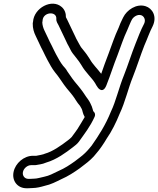

<svg xmlns="http://www.w3.org/2000/svg" viewBox="-20 -767 843 1023"><path d="M139.9 186H130.9C111.7 186 98.2 169.2 102.2 149.5C106.1 129.8 126.3 113 145.4 113H166.4C168.4 113 171 112.6 172.7 112.3C183.4 109.7 204.9 108.8 225.9 99.2C281.8 83 331.6 45.8 368.1 17.7C378.7 9.8 392.7 -1.1 400.9 -12.8C429.1 -53.1 460 -91.1 484.2 -144.9C488.7 -155 486.6 -165.8 479.6 -171.5C473.5 -176.4 475.3 -191.5 461.2 -217.2C457 -224.4 455.1 -230.2 448.3 -238.7C436 -254.1 426 -272.8 409.3 -293.7L394.6 -312.1C373.7 -335.5 355.6 -361.6 339 -386.3C330.8 -402 321.6 -409.5 315.9 -416.7C301.8 -434.3 291.3 -454.6 278.4 -478.1C269.8 -493.2 265.3 -505.6 255.7 -523.9C241.9 -548.9 230.4 -578.1 216.3 -605.4C210.5 -617.1 205.5 -634.5 205.4 -648.3L206.4 -653C206.6 -654.3 206.8 -656 206.8 -657C208.7 -704.1 283.6 -709.7 280.1 -666C279 -651.5 288.6 -639.5 291.7 -632.9C302.8 -610.7 312.6 -588.3 324.4 -564.4C332 -550.6 335.3 -538.5 345.5 -521.6C353.2 -508 358 -494.4 368.4 -481.3L377.6 -469.8C387.9 -455.2 398.9 -443.6 405.2 -433.1L414.2 -419.3C435.9 -380.6 469.5 -352.6 487 -323.5C490.8 -316.8 495.3 -307.8 502.1 -299.3C502.1 -299.3 527.8 -264.6 546.8 -312.1C570.3 -371 583.4 -416.2 605.9 -472.4C626.3 -526.3 637.1 -562.4 658.4 -607.4C665.7 -622.9 669.6 -636.2 676.9 -650.8L681.9 -660.9C689.8 -676.9 712.2 -692.1 732 -686C747.1 -681.3 757.8 -661.8 748.2 -641.4C729.2 -605.4 715.5 -568.1 702.3 -534.9C681.4 -482.7 660.7 -416.9 640.8 -367C614.1 -301.9 597.1 -226.3 571.7 -173.9C571.4 -173.3 571 -172.4 570.8 -171.9C542.6 -101.4 506.2 -45 468.4 8.8L456.1 23.7C443.2 39.3 425.7 57 405 72.3L379.2 92.1C350.6 112.5 325.5 129.1 292.1 143.7C259.9 159 243.3 168.9 215.9 174.6C196.5 178.5 178.4 185 161.1 185C154.6 185 148.7 186 139.9 186ZM156 -651.2 155 -646C154.8 -644.9 154.5 -643 154.5 -641.7C153.9 -616.2 161.1 -593.7 169.7 -576.6C182.7 -551.3 194.4 -521.6 209.5 -494.1C217.3 -479.4 222.6 -465.2 232.5 -447.9C244.7 -425.7 256.4 -402.6 273.4 -381.3C283 -369.4 289.2 -361.7 294 -354.5C311.4 -328.7 329.7 -301.9 352.8 -275.9L366.9 -258.3C379.7 -242.3 388.3 -223.1 406.2 -203C408 -200.6 410.2 -195.9 415.4 -186.8C420 -178.5 419.8 -163.2 431.4 -143.5C420.5 -123 406.5 -103.2 392.6 -79.3C385.3 -67.8 373.2 -52.9 361.8 -36.8C357.7 -32.3 349.6 -25.1 342.3 -19.7C305.3 8.8 259.7 40.9 218.8 52C217 52.4 214.3 53.5 212.2 54.6C208.2 56.7 192.1 59.1 173.5 63H155.4C108 63 61.6 102.3 52.2 149.5C42.7 196.7 73.4 236 120.9 236H129.9C138.2 236 144.1 235.8 152.4 235C177.1 234.5 197.4 229 217.7 223.2C251.9 216 277.8 201.7 305.6 188.3C343.2 171.8 374.6 151.2 404.5 129.9L430.7 109.7C452.6 93.4 476 73.2 493.7 49.6L506.4 34.2C512 27.5 516.7 19.8 522.6 12C534.2 -3.7 540.1 -15.5 548.3 -28.3C575.4 -67.4 598.2 -113.1 617.5 -161.1C647.1 -223.1 663.6 -298.2 687.8 -357C709.1 -410.3 729.3 -474.7 749.1 -524.5C765 -560 777.5 -597.6 793 -626.5C819 -679.7 791.4 -722.9 755.5 -734C706.3 -749.3 655.4 -713 636.8 -675.1L631.9 -665.2C624.2 -649.9 618.7 -637.5 612.1 -619.2C589.6 -571.2 577.5 -531.6 558.6 -481.7C543 -442.6 531.9 -409.1 519.3 -373.8C499.1 -400.4 473.3 -425.5 459.8 -450C459.7 -450.3 459.3 -450.9 459.1 -451.3L450.1 -464.9C441 -479.7 428.8 -494.2 420.4 -504.7L411.4 -516C405.2 -525.5 399.8 -536.9 391 -552.4C383.1 -565.5 380.8 -575.2 370.8 -593.6C360.6 -614.4 349.5 -639.3 338.6 -661.1C335.2 -668.4 332.5 -672.5 331.2 -675.4C331.9 -696.1 324.4 -716 309.2 -729.4C256.5 -776.4 160.8 -724.6 156 -651.2Z"/></svg>

Font: Smoothie
Style: OutlineIt
Weight: 400
Foundry: Cannot Into Space Fonts
Version: Version 0.8